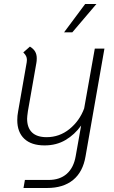

<svg xmlns="http://www.w3.org/2000/svg" viewBox="-20 -713 568 956"><path d="M500 -471 406 65Q393 143 344 183Q295 223 215 223H97L104 183H222Q278 183 312.5 152.5Q347 122 357 64L384 -88Q352 -43 306.5 -16Q261 11 202 11Q136 11 101 -22Q66 -55 66 -115Q66 -137 70 -157L113 -403Q114 -407 114 -415Q114 -425 110 -433.5Q106 -442 96 -452L129 -481Q147 -470 155 -456Q163 -442 163 -423Q163 -408 161 -399L119 -160Q115 -132 115 -122Q115 -77 139.5 -53.5Q164 -30 212 -30Q276 -30 326 -70.5Q376 -111 399 -173L452 -471ZM404 -693H460L340 -552H299Z"/></svg>

Font: KoHo Light
Style: Italic
Weight: 300
Italic angle: -10°
Version: Version 1.000; ttfautohint (v1.6)